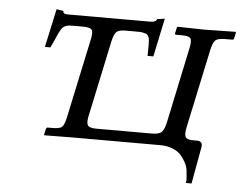

<svg xmlns="http://www.w3.org/2000/svg" viewBox="-46 -511 875 693"><g transform="rotate(5 392.0 -164.0)"><path d="M386.2 -400.9Q362.8 -400.9 353.8 -392.8Q344.7 -384.8 338.4 -355L281.7 -87.9Q274.9 -60.1 280.5 -49.6Q286.1 -39.1 311.5 -39.1H514.2Q540 -39.1 549.8 -49.3Q559.1 -59.6 564.9 -87.9L621.1 -354Q627.9 -383.3 622.6 -392.6Q617.2 -401.9 591.3 -401.9H570.3Q564 -401.9 565.4 -407.2L570.3 -429.2L572.8 -431.2L670.4 -429.2L782.7 -431.2L784.2 -429.2L779.3 -407.2Q778.3 -401.9 772.5 -401.9H747.6Q721.7 -401.9 711.9 -393.6Q702.6 -384.8 696.3 -354L637.2 -76.2Q630.9 -48.8 635.7 -38.3Q640.6 -27.8 663.1 -27.8H680.2Q688 -27.8 692.9 -22.5Q697.8 -17.1 696.3 -6.8L671.9 127.9H650.9Q653.3 121.6 652.3 109.9Q651.4 98.1 649.9 83.7Q648.4 69.3 640.6 54.4Q632.8 39.6 622.1 27.6Q611.3 15.6 591.8 7.8Q572.3 0 546.9 0H221.2L127.9 1L126 -1L130.9 -22Q132.3 -27.8 137.2 -27.8H152.8Q180.2 -27.8 188.5 -34.9Q196.8 -42 203.1 -70.8L263.7 -355Q270.5 -383.8 264.6 -392.8Q258.8 -401.9 232.4 -401.9H200.2Q189 -401.9 182.1 -401.4Q175.3 -400.9 168.9 -397.9Q162.6 -395 159.7 -392.6Q156.7 -390.1 151.9 -381.8Q147 -373.5 144.3 -367.2Q141.6 -360.8 134.8 -345.2L121.6 -316.9H101.6L131.8 -456.1L157.2 -452.1Q155.8 -447.3 159.7 -444.1Q163.6 -440.9 174.8 -440.9H473.6Q493.2 -440.9 496.1 -452.1L523.9 -456.1L494.6 -316.9H473.6Q473.6 -325.7 473.9 -339.4Q474.1 -353 474.1 -357.9Q474.1 -362.8 473.4 -371.8Q472.7 -380.9 471.7 -383.1Q470.7 -385.3 468 -390.1Q465.3 -395 461.9 -396L452.6 -398.4Q446.8 -400.4 439.7 -400.6Q432.6 -400.9 422.4 -400.9Z"/></g></svg>

Font: Linux Biolinum G
Style: Italic
Weight: 400
Italic angle: -12°
Designer: Philipp H. Poll
Foundry: Philipp H. Poll
Version: Version 0.5.1